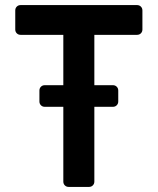

<svg xmlns="http://www.w3.org/2000/svg" viewBox="-20 -735 621 755"><path d="M540 -694V-619Q540 -610 534 -604Q528 -598 519 -598H351V-400H424Q433 -400 439 -394Q445 -388 445 -379V-336Q445 -327 439 -321Q433 -315 424 -315H351V-21Q351 -12 345 -6Q339 0 330 0H250Q241 0 235 -6Q229 -12 229 -21V-315H156Q147 -315 141 -321Q135 -327 135 -336V-379Q135 -388 141 -394Q147 -400 156 -400H229V-598H61Q52 -598 46 -604Q40 -610 40 -619V-694Q40 -703 46 -709Q52 -715 61 -715H519Q528 -715 534 -709Q540 -703 540 -694Z"/></svg>

Font: Miriam Libre
Style: Bold
Weight: 700
Designer: Michal Sahar
Foundry: Hagilda
Version: Version 1.001